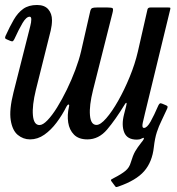

<svg xmlns="http://www.w3.org/2000/svg" viewBox="-33 -550 710 770"><path d="M-11 -405.5Q6 -443 22.2 -471Q38.5 -499 60.2 -514.5Q82 -530 115.5 -530Q145.5 -530 160.5 -512.8Q175.5 -495.5 175.5 -469Q175.5 -449.5 170.5 -428L111 -190Q95.5 -126.5 99 -87.5Q102.5 -48.5 125.5 -48.5Q139 -48.5 157.5 -67.8Q176 -87 196 -119.2Q216 -151.5 235 -190.5Q254 -229.5 269 -269.5Q284 -309.5 292 -343.5L328.5 -503.5Q331 -515 336.5 -517.5Q342 -520 356.5 -520H397.5Q416 -520 419 -516.5Q422 -513 418 -497.5L340 -188.5Q324.5 -126.5 327.8 -87.8Q331 -49 354 -49Q370 -49 393.2 -75.8Q416.5 -102.5 441.2 -146.2Q466 -190 487.2 -241.8Q508.5 -293.5 520 -343.5L558.5 -512.5Q560.5 -520 570.5 -520H641Q648.5 -520 649.8 -518.8Q651 -517.5 649.5 -511.5L548.5 -96Q544 -78 539.5 -57.5Q535 -37 544.5 -37Q556.5 -37 570.8 -62.2Q585 -87.5 602 -127Q605 -133 608 -135Q611 -137 618 -134L631 -128.5Q637.5 -126 638.8 -123.5Q640 -121 637.5 -114.5Q625.5 -87.5 614.8 -66Q604 -44.5 596 -20Q588 4.5 584 40Q577.5 99.5 545.2 136.5Q513 173.5 442 198Q434 201 432 200Q430 199 425.5 192.5L415 178.5Q410 172 413.2 169.8Q416.5 167.5 423.5 164Q454 148.5 470 135.2Q486 122 491.5 101.5Q500 73 509 57.2Q518 41.5 535 20Q537 17.5 539 15Q544.5 8 544.2 4.2Q544 0.5 534 6Q527 10 516 10Q476.5 10 465 -19.5Q453.5 -49 464.5 -91.5L473 -125Q476 -136.5 473.8 -137.5Q471.5 -138.5 467.5 -131.5Q430 -70 396.5 -30.5Q363 9 317.5 9Q282.5 9 263.8 -10Q245 -29 240.5 -58.8Q236 -88.5 243.5 -121.5Q246 -130.5 242 -130.8Q238 -131 233.5 -122.5Q216.5 -88.5 194 -58.5Q171.5 -28.5 144.8 -9.8Q118 9 87.5 9Q60 9 38.2 -9Q16.5 -27 10 -68.2Q3.5 -109.5 21 -179L83 -424Q84.5 -430.5 88.5 -445.8Q92.5 -461 92.5 -472Q92.5 -483 86 -483Q72.5 -483 57.5 -457.8Q42.5 -432.5 24.5 -393Q21.5 -387 18.5 -385Q15.5 -383 8.5 -386L-4.5 -391.5Q-11 -394 -12.2 -396.5Q-13.5 -399 -11 -405.5Z"/></svg>

Font: Besley* Condensed
Style: Italic
Weight: 400
Width: 3
Italic angle: -13°
Designer: Owen Earl
Foundry: indestructible type*
Version: Version 3.000; ttfautohint (v1.8.3)